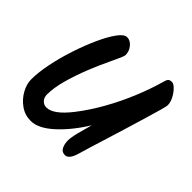

<svg xmlns="http://www.w3.org/2000/svg" viewBox="-133 -617 747 747"><g transform="rotate(45 240.5 -243.0)"><path d="M129 5Q97 5 71.5 -13Q46 -31 31 -58Q16 -85 16 -111Q16 -149 26 -198.5Q36 -248 53 -299.5Q70 -351 89.5 -394Q109 -437 128.5 -464Q148 -491 164 -491Q182 -491 195.5 -474.5Q209 -458 209 -437Q209 -429 182 -373Q164 -336 145.5 -289.5Q127 -243 114 -196.5Q101 -150 101 -112Q101 -96 111 -85.5Q121 -75 135 -75Q174 -75 226 -142Q261 -187 292 -242Q323 -297 347 -355Q371 -413 385 -463Q389 -479 393.5 -485Q398 -491 411 -491Q420 -491 432.5 -478.5Q445 -466 454 -448.5Q463 -431 463 -415Q463 -410 456 -384.5Q449 -359 437.5 -321Q426 -283 413 -239.5Q400 -196 387 -155Q374 -114 364.5 -82.5Q355 -51 351 -37Q339 5 317 5Q300 5 292.5 -9.5Q285 -24 285 -44Q285 -61 293 -92Q301 -123 309 -151Q267 -83 218.5 -39Q170 5 129 5Z"/></g></svg>

Font: Solitreo
Style: Regular
Weight: 400
Designer: Nathan Gross, Bryan Kirschen, Binghamton University
Foundry: Eli Heuer
Version: Version 1.100; ttfautohint (v1.8.4.7-5d5b)